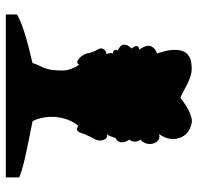

<svg xmlns="http://www.w3.org/2000/svg" viewBox="-30 -650 680 660"><g transform="rotate(90 310.0 -320.0)"><path d="M222.2 -198.2Q222.2 -210 217 -223.6Q211.9 -237.3 207 -245.1L202.1 -252.9Q202.1 -252 201.4 -250.5Q200.7 -249 197.3 -246.6Q193.8 -244.1 188 -247.1Q179.7 -251.5 172.6 -261.2Q165.5 -271 163.1 -280.8Q162.6 -289.1 157 -302.2Q151.4 -315.4 147.9 -319.8Q144.5 -327.1 148.9 -335.9Q153.3 -344.7 166 -346.2Q165 -347.7 164.3 -350.3Q163.6 -353 162.6 -359.6Q161.6 -366.2 165 -368.2Q164.1 -368.2 162.8 -368.2Q161.6 -368.2 158.4 -368.9Q155.3 -369.6 154.1 -371.3Q152.8 -373 151.6 -376.2Q150.4 -379.4 153.8 -384.8Q152.3 -385.3 149.7 -386.5Q147 -387.7 141.8 -391.8Q136.7 -396 134.5 -401.1Q132.3 -406.2 134.8 -414.6Q137.2 -422.9 147 -432.1Q146 -433.1 144.8 -434.6Q143.6 -436 141.1 -440.2Q138.7 -444.3 138.2 -447.8Q137.7 -451.2 140.6 -454.6Q143.6 -458 150.9 -459Q149.4 -460.9 147.2 -463.9Q145 -466.8 141.1 -475.1Q137.2 -483.4 137.2 -490.7Q137.2 -498 143.6 -506.6Q149.9 -515.1 164.1 -520Q163.1 -522.5 161.6 -526.6Q160.2 -530.8 157 -542.5Q153.8 -554.2 152.3 -565.2Q150.9 -576.2 151.9 -589.6Q152.8 -603 157.7 -612.8Q162.6 -622.6 173.8 -629.9Q185.1 -637.2 202.1 -638.2Q222.2 -640.6 239.3 -635.7Q256.3 -630.9 281.2 -617.4Q306.2 -604 315.9 -600.1Q318.4 -602.1 322.3 -605Q326.2 -607.9 337.2 -615.2Q348.1 -622.6 358.4 -627.9Q368.7 -633.3 380.9 -637Q393.1 -640.6 401.9 -639.2Q442.9 -630.9 454.3 -596.4Q465.8 -562 440.9 -526.9Q457 -531.2 466.8 -519.3Q476.6 -507.3 474.6 -490Q472.7 -472.7 460 -462.9Q461.9 -460.9 464.1 -457.3Q466.3 -453.6 466.8 -443.6Q467.3 -433.6 460 -424.8Q460.9 -423.3 462.4 -421.1Q463.9 -418.9 466.3 -412.4Q468.8 -405.8 469.2 -399.9Q469.7 -394 466.1 -387.5Q462.4 -380.9 454.1 -377Q448.7 -356.9 441.9 -348.1Q455.1 -349.6 459 -339.8Q463.4 -331.5 463.1 -322.3Q462.9 -313 456.1 -301.8Q452.1 -295.9 439.9 -268.1Q439.9 -267.6 438.2 -262Q436.5 -256.3 435.1 -253.7Q433.6 -251 430.7 -247.6Q427.7 -244.1 423.1 -244.6Q418.5 -245.1 412.1 -249Q389.2 -220.7 383.3 -180.7Q377.4 -140.6 392.1 -101.1L397 -91.8Q409.7 -89.4 438.7 -83.5Q467.8 -77.6 484.4 -74.2Q501 -70.8 523.4 -65.7Q545.9 -60.5 562.3 -55.7Q578.6 -50.8 589.8 -45.9V0H29.8V-38.1Q65.4 -61.5 196.8 -91.8Q199.7 -103.5 207 -117.4Q214.4 -131.3 218.5 -148.9Q222.7 -166.5 222.2 -198.2Z"/></g></svg>

Font: Modern Pictograms
Style: Normal
Weight: 400
Designer: John Caserta
Foundry: John Caserta
Version: 1.000